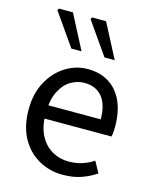

<svg xmlns="http://www.w3.org/2000/svg" viewBox="-113 -813 722 901"><g transform="rotate(15 248.0 -362.5)"><path d="M279.4 12Q213.8 12 160.7 -18.3Q107.5 -48.6 76.4 -105.5Q45.4 -162.5 45.4 -242.9Q45.4 -322.1 77.1 -379.2Q108.7 -436.4 158.8 -467.2Q208.8 -498 264.9 -498Q327.3 -498 370.5 -469.7Q413.8 -441.5 436.1 -390.3Q458.4 -339.2 458.4 -270Q458.4 -257.5 457.5 -245.2Q456.6 -232.9 453.9 -220.8H104.3V-285.6H384.2Q384.2 -356.4 353.7 -393.9Q323.1 -431.3 266.1 -431.3Q232.7 -431.3 201 -412.7Q169.3 -394 148.5 -352.8Q127.7 -311.5 127.7 -243.7Q127.7 -181.8 149.4 -139.9Q171.2 -98 208.1 -76.6Q244.9 -55.3 288.7 -55.3Q324.2 -55.3 354.4 -65Q384.7 -74.8 409.7 -91.6L439.6 -37.7Q408.3 -16 368.7 -2Q329.1 12 279.4 12ZM165.2 -570.7 55.3 -727.8 60.2 -736.9H128.3L214.7 -570.7ZM326.2 -570.7 216.3 -727.8 221.3 -736.9H289.3L375.8 -570.7Z"/></g></svg>

Font: Source Sans 3 VF
Style: Regular
Weight: 200
Designer: Paul D. Hunt
Foundry: Adobe
Version: Version 3.046;hotconv 1.0.118;makeotfexe 2.5.65603